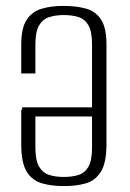

<svg xmlns="http://www.w3.org/2000/svg" viewBox="-20 -619 440 651"><path d="M197 12Q155 12 122 2.5Q89 -7 70.5 -37Q52 -67 52 -130V-247H100V-119Q100 -75 112.5 -54Q125 -33 146.5 -26Q168 -19 196 -19Q225 -19 246.5 -26Q268 -33 280 -54Q292 -75 292 -119V-468Q292 -512 280 -533Q268 -554 246.5 -561Q225 -568 196 -568Q169 -568 147 -561Q125 -554 112.5 -533Q100 -512 100 -468V-370H52V-468Q52 -524 70.5 -552Q89 -580 121.5 -589.5Q154 -599 195 -599Q238 -599 271 -590Q304 -581 322.5 -553Q341 -525 341 -468V-130Q341 -68 322.5 -37.5Q304 -7 271.5 2.5Q239 12 197 12ZM55 -224V-255H304V-224Z"/></svg>

Font: Alumni Sans Thin Light
Style: Regular
Weight: 300
Version: Version 1.018